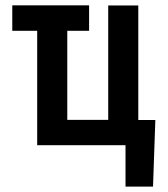

<svg xmlns="http://www.w3.org/2000/svg" viewBox="-20 -549 637 726"><path d="M316.9 -528.8V-432.6H26.4V-528.8ZM120.6 0V-528.3H234.4V-95.7H389.2V-528.3H502.9V0ZM567.4 -95.2 558.6 156.7H454.6V0H399.4V-95.2Z"/></svg>

Font: Roboto Condensed Medium
Style: Regular
Weight: 500
Designer: Christian Robertson
Foundry: Google
Version: Version 3.0